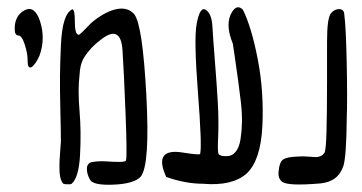

<svg xmlns="http://www.w3.org/2000/svg" viewBox="-20 -758 1011 536"><path d="M60 -572Q57 -575 57 -592Q57 -609 49 -634Q41 -659 31 -659Q21 -659 21 -678Q21 -714 48 -729Q76 -744 91 -701Q108 -651 90 -602Q85 -591 79 -582Q66 -564 60 -572Z M150 -363Q150 -390 148.5 -450.5Q147 -511 147.5 -548.5Q148 -586 150 -631Q152 -676 160 -701Q168 -726 182 -732Q189 -732 189 -697Q189 -659 201 -661Q209 -667 222 -681Q235 -695 242 -700Q278 -728 308 -733Q338 -738 355 -718Q378 -688 388.5 -493Q399 -298 373 -265Q355 -245 297 -242.5Q239 -240 231 -257Q223 -271 222.5 -285.5Q222 -300 234 -305Q255 -309 276 -307.5Q297 -306 314 -306Q331 -306 332 -311Q335 -327 330.5 -441.5Q326 -556 322 -618Q317 -692 260 -646Q233 -626 215 -598Q203 -578 202 -548Q197 -507 202 -448.5Q207 -390 203.5 -326Q200 -262 180 -245Q177 -243 167.5 -243.5Q158 -244 157 -245Q148 -254 146.5 -275.5Q145 -297 147.5 -328Q150 -359 150 -363Z M444 -264Q425 -306 437.5 -322.5Q450 -339 491 -332Q536 -325 538 -328Q539 -328 539 -330Q544 -352 532.5 -501Q521 -650 529 -691Q538 -741 554.5 -730.5Q571 -720 573 -684Q575 -649 580 -586.5Q585 -524 588 -472Q591 -420 589 -375Q587 -335 590 -328.5Q593 -322 612 -322Q628 -322 638 -334.5Q648 -347 651.5 -369.5Q655 -392 655.5 -417.5Q656 -443 652 -476.5Q648 -510 644.5 -535.5Q641 -561 636.5 -592Q632 -623 630 -636Q607 -692 628 -725Q642 -747 658 -731Q682 -683 699.5 -593Q717 -503 712.5 -407Q708 -311 669 -274Q629 -238 547 -245Q498 -245 444 -264Z M767 -251Q755 -261 758 -281Q760 -305 770 -312.5Q780 -320 812 -321Q823 -322 837.5 -321Q852 -320 859.5 -319.5Q867 -319 874.5 -322Q882 -325 886 -332Q890 -339 891.5 -392Q893 -445 893 -536Q893 -627 893 -642Q893 -708 904 -721Q914 -733 927 -732.5Q940 -732 941 -719Q946 -681 948 -579Q950 -477 948 -428Q947 -323 939 -296Q925 -251 875 -246Q782 -238 767 -251Z"/></svg>

Font: Amit
Style: Regular
Weight: 400
Version: Version 1.1